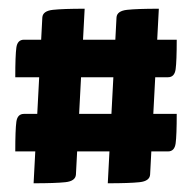

<svg xmlns="http://www.w3.org/2000/svg" viewBox="-20 -527 440 440"><path d="M227 -107 247 -487Q248 -502 271.5 -504.5Q295 -507 344 -507L324 -127Q323 -112 300 -109.5Q277 -107 227 -107ZM57 -107 77 -487Q78 -502 101.5 -504.5Q125 -507 174 -507L154 -127Q153 -112 130 -109.5Q107 -107 57 -107ZM15 -180Q15 -230 17.5 -248Q20 -266 35 -266H385Q385 -217 382.5 -198.5Q380 -180 365 -180ZM15 -350Q15 -400 17.5 -418Q20 -436 35 -436H385Q385 -387 382.5 -368.5Q380 -350 365 -350Z"/></svg>

Font: Yanone Kaffeesatz ExtraLight
Style: Bold
Weight: 700
Version: Version 2.003